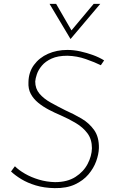

<svg xmlns="http://www.w3.org/2000/svg" viewBox="-20 -965 584 992"><path d="M501 -628Q471 -643 424 -659.5Q377 -676 328 -677Q279 -677 247 -662.5Q215 -648 196.5 -626Q178 -604 170.5 -581.5Q163 -559 162 -544Q162 -507 184 -481Q206 -455 242 -435Q278 -415 318 -395Q361 -376 401 -352.5Q441 -329 466.5 -293Q492 -257 491 -200Q490 -168 477 -132Q464 -96 437 -64Q410 -32 367 -12Q324 8 262 7Q208 6 165 -7Q122 -20 90 -39.5Q58 -59 37 -79L57 -106Q77 -86 109 -67.5Q141 -49 181 -37Q221 -25 264 -24Q328 -24 370 -51Q412 -78 433 -118.5Q454 -159 455 -199Q455 -245 432 -276Q409 -307 372 -329Q335 -351 294 -369Q263 -382 232.5 -398Q202 -414 177.5 -434Q153 -454 139 -480Q125 -506 127 -541Q128 -592 155.5 -629.5Q183 -667 228 -687Q273 -707 328 -707Q361 -707 395 -699.5Q429 -692 460.5 -680.5Q492 -669 518 -653ZM270 -945 355 -798 340 -797 464 -945H498L345 -764H344L236 -945Z"/></svg>

Font: Josefin Sans Thin ExtraLight
Style: Italic
Weight: 250
Italic angle: -7°
Version: Version 2.000